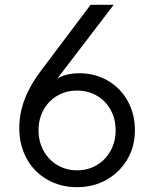

<svg xmlns="http://www.w3.org/2000/svg" viewBox="-20 -765 637 797"><path d="M60 -234Q60 -351 146 -466L356 -745H452L218 -439Q254 -461 310 -461Q374 -461 427 -430.5Q480 -400 510 -346Q540 -292 540 -224Q540 -157 508.5 -103.5Q477 -50 422.5 -19Q368 12 300 12Q231 12 176 -19.5Q121 -51 90.5 -107Q60 -163 60 -234ZM300 -58Q345 -58 381.5 -79.5Q418 -101 439 -139Q460 -177 460 -224Q460 -271 439.5 -308.5Q419 -346 382.5 -367.5Q346 -389 300 -389Q254 -389 217.5 -367.5Q181 -346 160.5 -308.5Q140 -271 140 -224Q140 -177 161 -139Q182 -101 218.5 -79.5Q255 -58 300 -58Z"/></svg>

Font: Eudoxus Sans
Style: Regular
Weight: 400
Designer: Stijn de Vries
Foundry: tokotype
Version: Version 2.005